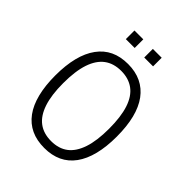

<svg xmlns="http://www.w3.org/2000/svg" viewBox="-245 -1021 1166 1166"><g transform="rotate(45 338.5 -438.0)"><path d="M339 8Q274 8 225 -15Q176 -38 142.5 -83.5Q109 -129 92 -196.5Q75 -264 75 -351Q75 -439 92 -506.5Q109 -574 143 -620.5Q177 -667 225.5 -690Q274 -713 339 -713Q403 -713 452 -689.5Q501 -666 534.5 -620.5Q568 -575 585 -508Q602 -441 602 -352Q602 -265 585 -197.5Q568 -130 534.5 -84Q501 -38 452 -15Q403 8 339 8ZM339 -51Q404 -51 447 -83.5Q490 -116 512.5 -183Q535 -250 535 -353Q535 -456 513 -522.5Q491 -589 447 -621.5Q403 -654 339 -654Q274 -654 230.5 -621.5Q187 -589 164.5 -522.5Q142 -456 142 -352Q142 -250 164.5 -183Q187 -116 230.5 -83.5Q274 -51 339 -51ZM380 -810V-884H456V-810ZM222 -810V-884H298V-810Z"/></g></svg>

Font: Nunito Sans 7pt Condensed Light
Style: Regular
Weight: 300
Width: 3
Designer: Vernon Adams
Foundry: Vernon Adams
Version: Version 3.101;gftools[0.9.27]